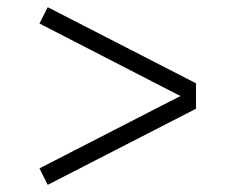

<svg xmlns="http://www.w3.org/2000/svg" viewBox="-20 -497 640 530"><path d="M88.9 -432.1 111.8 -477.1 521 -267.1V-196.8L111.8 13.2L88.9 -32.2L478 -231.9Z"/></svg>

Font: Compagnon Roman
Style: Regular
Weight: 400
Designer: Juliette Duhe, Lea Pradine
Foundry: Velvetyne Type Foundry
Version: Version 1.000;PS 001.000;hotconv 1.0.88;makeotf.lib2.5.64775